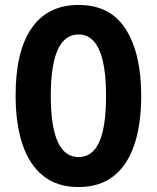

<svg xmlns="http://www.w3.org/2000/svg" viewBox="-20 -745 633 775"><path d="M550 -358Q550 -244 522.5 -161.5Q495 -79 439 -34.5Q383 10 297 10Q211 10 154.5 -35Q98 -80 70.5 -163Q43 -246 43 -359Q43 -539 108 -632Q173 -725 297 -725Q426 -725 488 -626.5Q550 -528 550 -358ZM185 -358Q185 -111 297 -111Q353 -111 380.5 -171.5Q408 -232 408 -358Q408 -606 297 -606Q185 -606 185 -358Z"/></svg>

Font: Noto Sans ExtraCondensed
Style: Bold
Weight: 700
Width: 2
Designer: Monotype Design Team
Foundry: Monotype Imaging Inc.
Version: Version 2.013; ttfautohint (v1.8.4.7-5d5b)